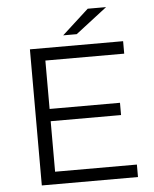

<svg xmlns="http://www.w3.org/2000/svg" viewBox="-56 -858 727 905"><g transform="rotate(-5 307.5 -405.5)"><path d="M560 -59V0H105V-644H546V-585H173V-356H506V-298H173V-59ZM393 -811H480L331 -696H267Z"/></g></svg>

Font: Montserrat Ace
Style: Regular
Weight: 400
Designer: Julieta Ulanovsky
Foundry: Julieta Ulanovsky
Version: Version 1